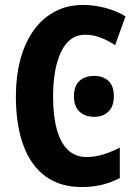

<svg xmlns="http://www.w3.org/2000/svg" viewBox="-20 -744 552 774"><path d="M322 -604Q290 -604 266 -586Q242 -568 226 -534.5Q210 -501 202 -455.5Q194 -410 194 -355Q194 -277 209 -222.5Q224 -168 254 -139.5Q284 -111 328 -111Q363 -111 396.5 -121.5Q430 -132 463 -149V-26Q428 -8 390.5 1Q353 10 309 10Q222 10 163 -33.5Q104 -77 74 -159Q44 -241 44 -356Q44 -436 62 -503.5Q80 -571 114.5 -620Q149 -669 199.5 -696.5Q250 -724 315 -724Q359 -724 403.5 -712.5Q448 -701 486 -678L444 -562Q415 -581 385 -592.5Q355 -604 322 -604ZM278 -356Q278 -397 300 -417.5Q322 -438 360 -438Q395 -438 417 -418Q439 -398 439 -356Q439 -315 417 -294Q395 -273 360 -273Q323 -273 300.5 -294Q278 -315 278 -356Z"/></svg>

Font: Noto Sans Display Condensed
Style: Bold
Weight: 700
Width: 3
Designer: Monotype Design Team
Foundry: Monotype Imaging Inc.
Version: Version 2.003